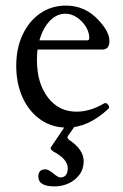

<svg xmlns="http://www.w3.org/2000/svg" viewBox="-20 -445 441 686"><path d="M219 11Q166 11 125 -17.5Q84 -46 61 -96Q38 -146 38 -210Q38 -273 61 -321.5Q84 -370 124 -397.5Q164 -425 216 -425Q285 -425 333 -372Q371 -331 371 -299Q371 -268 346 -268H114Q112 -250 112 -230Q112 -148 151 -97Q190 -46 253 -46Q302 -46 351 -75Q359 -80 366 -71Q373 -62 368 -57Q296 11 219 11ZM214 -396Q182 -396 157.5 -370Q133 -344 121 -301H292Q299 -301 299 -309Q299 -330 286.5 -350Q274 -370 254.5 -383Q235 -396 214 -396ZM175 221Q117 221 117 186Q117 160 142 160Q153 160 171 175Q188 189 195 189Q222 189 222 156Q222 123 170 96Q161 90 161 86Q161 81 164 78L220 -5H255L224 39Q221 43 221 46Q221 49 226 54Q279 89 279 131Q279 159 263.5 179.5Q248 200 224.5 210.5Q201 221 175 221Z"/></svg>

Font: Junicode
Style: Regular
Weight: 400
Designer: Peter S. Baker
Version: Version 2.100; ttfautohint (v1.8.4)